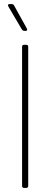

<svg xmlns="http://www.w3.org/2000/svg" viewBox="-20 -919 246 939"><path d="M88 -10V-690Q88 -700 98 -700H108Q118 -700 118 -690V-10Q118 0 108 0H98Q88 0 88 -10ZM113 -774Q113 -768 105 -768H99Q92 -768 87 -775L21 -887Q19 -891 19 -893Q19 -899 28 -899H37Q45 -899 49 -892L111 -780Q113 -776 113 -774Z"/></svg>

Font: Barlow Condensed Thin
Style: Regular
Weight: 250
Width: 3
Designer: Jeremy Tribby
Foundry: Tribby Type
Version: Version 1.408